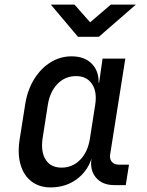

<svg xmlns="http://www.w3.org/2000/svg" viewBox="-20 -805 640 835"><path d="M200 10Q151 10 117 -16Q83 -42 69.5 -88.5Q56 -135 65 -196L90 -354Q100 -415 129 -461.5Q158 -508 200 -534Q242 -560 291 -560Q347 -560 378.5 -528.5Q410 -497 409 -445H411L426 -550H525L459 -133Q456 -113 466.5 -101Q477 -89 496 -89H541L527 0H477Q425 0 397.5 -32.5Q370 -65 378 -115Q359 -58 311.5 -24Q264 10 200 10ZM248 -76Q295 -76 328.5 -110Q362 -144 371 -202L394 -349Q403 -406 380 -440Q357 -474 311 -474Q263 -474 230 -440Q197 -406 188 -349L165 -202Q157 -144 179 -110Q201 -76 248 -76ZM319 -645 201 -785H304L372 -708L462 -785H571L410 -645Z"/></svg>

Font: JetBrains Mono NL Medium
Style: Italic
Weight: 500
Italic angle: -9°
Monospace: yes
Designer: Philipp Nurullin, Konstantin Bulenkov
Foundry: JetBrains
Version: Version 2.305; ttfautohint (v1.8.4.7-5d5b)